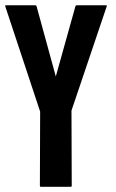

<svg xmlns="http://www.w3.org/2000/svg" viewBox="-23 -716 444 736"><path d="M248 0H133.3Q129.9 0 129.9 -3.9L130.9 -288.1L-2.9 -691.9Q-3.9 -695.8 0 -695.8H111.3Q116.2 -695.8 117.2 -691.9L190.9 -422.9L266.1 -691.9Q267.1 -695.8 271 -695.8H383.3Q387.2 -695.8 386.2 -691.9L251 -292L252 -3.9Q252 0 248 0Z"/></svg>

Font: Koulen
Style: Regular
Weight: 400
Designer: Danh Hong
Version: Version 8.000; ttfautohint (v1.8.3)